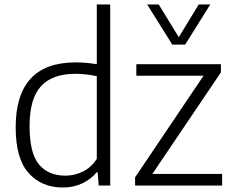

<svg xmlns="http://www.w3.org/2000/svg" viewBox="-20 -828 1040 857"><path d="M50 -259.5Q50 -549.5 317.5 -549.5Q363 -549.5 412 -541.5V-808H472V0H420.5L416 -59H411.5Q386 -28 347 -9.5Q308 9 261 9Q165.5 9 107.8 -55.5Q50 -120 50 -259.5ZM412 -118.5V-488Q392.5 -492.5 366.2 -495.5Q340 -498.5 316 -498.5Q213 -498.5 162.5 -442.8Q112 -387 112 -265.5Q112 -144.5 153.8 -94.2Q195.5 -44 272 -44Q313.5 -44 350.5 -62.5Q387.5 -81 412 -118.5ZM660 -51.5H971.5V0H583V-36.5L888.5 -490H588.5V-541.5H966V-505ZM867 -808H918.5L806.5 -629H749L637 -808H688.5L778 -662Z"/></svg>

Font: Encode Sans Light
Style: Regular
Weight: 300
Designer: Multiple Designers
Foundry: Impallari Type
Version: Version 2.000